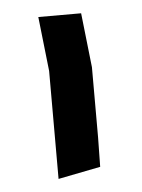

<svg xmlns="http://www.w3.org/2000/svg" viewBox="-36 -590 305 411"><g transform="rotate(-5 116.0 -384.5)"><path d="M74 -210V-291V-442L61 -559H153L166 -442V-291L165 -228Z"/></g></svg>

Font: Assistant ExtraLight Medium
Style: Regular
Weight: 500
Version: Version 3.000